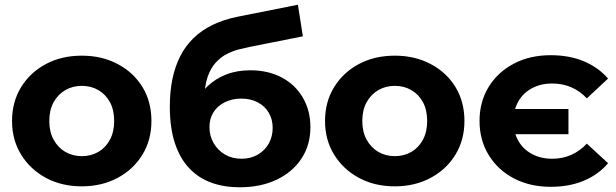

<svg xmlns="http://www.w3.org/2000/svg" viewBox="-20 -782 2613 814"><path d="M327 8Q241 8 174.5 -28Q108 -64 69.5 -126.5Q31 -189 31 -269Q31 -350 69.5 -412.5Q108 -475 174.5 -510.5Q241 -546 327 -546Q412 -546 479 -510.5Q546 -475 584 -413Q622 -351 622 -269Q622 -189 584 -126.5Q546 -64 479 -28Q412 8 327 8ZM327 -120Q366 -120 397 -138Q428 -156 446 -189.5Q464 -223 464 -269Q464 -316 446 -349Q428 -382 397 -400Q366 -418 327 -418Q288 -418 257 -400Q226 -382 207.5 -349Q189 -316 189 -269Q189 -223 207.5 -189.5Q226 -156 257 -138Q288 -120 327 -120Z M996 12Q930 12 876 -7.5Q822 -27 782.5 -68.5Q743 -110 721.5 -175Q700 -240 700 -330Q700 -394 711 -447Q722 -500 744 -543.5Q766 -587 800.5 -620.5Q835 -654 881.5 -676.5Q928 -699 987 -711L1243 -762L1264 -628L1038 -583Q1018 -579 992.5 -572.5Q967 -566 941.5 -553Q916 -540 894.5 -516.5Q873 -493 860 -455.5Q847 -418 847 -363Q847 -346 848.5 -337Q850 -328 851.5 -318Q853 -308 853 -287L803 -336Q825 -383 859.5 -416Q894 -449 939.5 -466.5Q985 -484 1041 -484Q1117 -484 1174.5 -453.5Q1232 -423 1264 -368Q1296 -313 1296 -243Q1296 -167 1258 -109.5Q1220 -52 1152.5 -20Q1085 12 996 12ZM1004 -109Q1043 -109 1073 -126.5Q1103 -144 1119.5 -173.5Q1136 -203 1136 -240Q1136 -276 1119.5 -304Q1103 -332 1073 -348Q1043 -364 1003 -364Q964 -364 933 -348.5Q902 -333 885 -306Q868 -279 868 -243Q868 -206 885.5 -175.5Q903 -145 933.5 -127Q964 -109 1004 -109Z M1654 8Q1568 8 1501.5 -28Q1435 -64 1396.5 -126.5Q1358 -189 1358 -269Q1358 -350 1396.5 -412.5Q1435 -475 1501.5 -510.5Q1568 -546 1654 -546Q1739 -546 1806 -510.5Q1873 -475 1911 -413Q1949 -351 1949 -269Q1949 -189 1911 -126.5Q1873 -64 1806 -28Q1739 8 1654 8ZM1654 -120Q1693 -120 1724 -138Q1755 -156 1773 -189.5Q1791 -223 1791 -269Q1791 -316 1773 -349Q1755 -382 1724 -400Q1693 -418 1654 -418Q1615 -418 1584 -400Q1553 -382 1534.5 -349Q1516 -316 1516 -269Q1516 -223 1534.5 -189.5Q1553 -156 1584 -138Q1615 -120 1654 -120Z M2390 -320V-213H2108V-320ZM2315 10Q2227 10 2159 -25.5Q2091 -61 2052 -124.5Q2013 -188 2013 -269Q2013 -351 2052 -414Q2091 -477 2159 -512.5Q2227 -548 2315 -548Q2393 -548 2454.5 -522.5Q2516 -497 2558 -449L2468 -365Q2439 -396 2402 -412Q2365 -428 2321 -428Q2273 -428 2235.5 -408Q2198 -388 2177.5 -352Q2157 -316 2157 -269Q2157 -221 2177.5 -185Q2198 -149 2235.5 -129Q2273 -109 2321 -109Q2365 -109 2402 -125.5Q2439 -142 2468 -173L2558 -90Q2516 -41 2454.5 -15.5Q2393 10 2315 10Z"/></svg>

Font: MOST Montserrat
Style: Bold
Weight: 700
Designer: Julieta Ulanovsky
Foundry: Julieta Ulanovsky
Version: Version 8.000;March 11, 2024;FontCreator 15.0.0.2926 64-bit